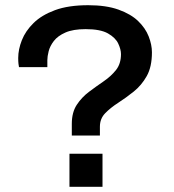

<svg xmlns="http://www.w3.org/2000/svg" viewBox="-20 -718 670 738"><path d="M256 -197V-242Q256 -286 275 -315Q294 -344 322 -365Q350 -386 378.5 -405.5Q407 -425 426 -449Q445 -473 445 -510Q445 -528 434.5 -550.5Q424 -573 395 -589.5Q366 -606 309 -606Q261 -606 231.5 -593Q202 -580 187 -560.5Q172 -541 167 -521Q162 -501 162 -487Q162 -481 162 -474Q162 -467 162 -460H53Q52 -464 51 -473Q50 -482 50 -495Q50 -528 64 -563.5Q78 -599 109 -629.5Q140 -660 191.5 -679Q243 -698 319 -698Q388 -698 435.5 -681Q483 -664 511 -637Q539 -610 551.5 -578Q564 -546 564 -517Q564 -461 544 -425.5Q524 -390 494 -366Q464 -342 434.5 -323Q405 -304 384.5 -283Q364 -262 364 -231V-197ZM247 0V-127H374V0Z"/></svg>

Font: Archivo SemiExpanded Medium
Style: Regular
Weight: 500
Width: 6
Designer: Hector Gatti
Foundry: Omnibus-Type
Version: Version 2.001; ttfautohint (v1.8.3)